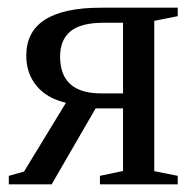

<svg xmlns="http://www.w3.org/2000/svg" viewBox="-20 -479 500 499"><path d="M114.3 0H2.9V-22L42.5 -33.2L151.4 -211.9Q102.5 -223.1 75.4 -255.4Q48.3 -287.6 48.3 -334.5Q48.3 -459 242.7 -459H441.9V-437L380.9 -424.8V-34.2L441.9 -22V0H239.7V-22L299.8 -34.7V-197.3H228.5ZM299.8 -419.9H250Q190.4 -419.9 163.3 -397.7Q136.2 -375.5 136.2 -332Q136.2 -236.3 242.7 -236.3H299.8Z"/></svg>

Font: Times New Roman
Style: Regular
Weight: 400
Designer: Steve Matteson
Foundry: Ascender Corporation
Version: Version 2.00.3